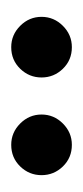

<svg xmlns="http://www.w3.org/2000/svg" viewBox="77 -835 148 342"><g transform="rotate(90 151.0 -664.0)"><path d="M64 -610Q87 -610 102.5 -626Q118 -642 118 -664Q118 -686 102.5 -702Q87 -718 64 -718Q42 -718 26 -702Q10 -686 10 -664Q10 -642 26 -626Q42 -610 64 -610ZM238 -610Q261 -610 276.5 -626Q292 -642 292 -664Q292 -686 276.5 -702Q261 -718 238 -718Q216 -718 200 -702Q184 -686 184 -664Q184 -642 200 -626Q216 -610 238 -610Z"/></g></svg>

Font: Catamaran Medium
Style: Regular
Weight: 500
Designer: Pria Ravichandran
Version: Version 2.000